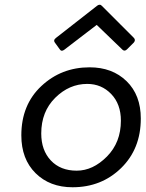

<svg xmlns="http://www.w3.org/2000/svg" viewBox="-20 -783 615 810"><path d="M390 -759Q395 -763 400.5 -763Q406 -763 410 -758L545 -623Q553 -614 545 -604L516 -575Q506 -565 497 -573L388 -678L251 -573Q239 -564 232 -575L211 -604Q204 -614 216 -623ZM286 7Q190 7 130 -52.5Q70 -112 70 -212Q70 -341 154.5 -420Q239 -499 358 -499Q454 -499 514 -440.5Q574 -382 574 -283Q574 -155 491 -74Q408 7 286 7ZM490 -274Q490 -344 449 -386.5Q408 -429 348 -429Q272 -429 213 -370.5Q154 -312 154 -220Q154 -149 194.5 -106Q235 -63 303.5 -63Q372 -63 431 -122.5Q490 -182 490 -274Z"/></svg>

Font: Sanchez
Style: Italic
Weight: 400
Designer: Daniel Hernández
Foundry: LatinoType
Version: Version 1.001